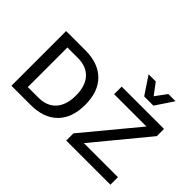

<svg xmlns="http://www.w3.org/2000/svg" viewBox="-149 -1268 1639 1639"><g transform="rotate(45 670.5 -448.5)"><path d="M1182.1 -897 1075.2 -736.8H963.9L856.9 -897H943.8L1020 -794.9L1095.2 -897ZM331.1 -660.2Q486.8 -660.2 573 -574.2Q659.2 -488.3 659.2 -330.1Q659.2 -171.9 573 -85.9Q486.8 0 331.1 0H98.1V-660.2ZM1293 -90.8V0H759.8V-86.9L1159.2 -568.8H769V-660.2H1279.8V-573.2L881.8 -90.8ZM331.1 -90.8Q435.1 -90.8 491 -153.3Q546.9 -215.8 546.9 -330.1Q546.9 -444.3 491 -506.6Q435.1 -568.8 331.1 -568.8H205.1V-90.8Z"/></g></svg>

Font: Work Sans Medium
Style: Regular
Weight: 500
Designer: Wei Huang
Foundry: Wei Huang
Version: Version 2.012